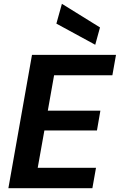

<svg xmlns="http://www.w3.org/2000/svg" viewBox="-20 -988 629 1008"><path d="M24 0 148 -700H589L570 -593H264L231 -407H507L489 -303H213L178 -107H484L465 0ZM480 -753 276 -864 305 -968 505 -844Z"/></svg>

Font: DM Sans 17pt
Style: Bold Italic
Weight: 700
Italic angle: -10°
Version: Version 4.004;gftools[0.9.30]